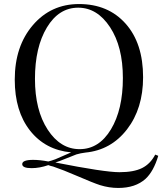

<svg xmlns="http://www.w3.org/2000/svg" viewBox="-20 -742 803 950"><path d="M700 143Q650 188 565 188Q520 188 475 174Q441 163 360 128Q293 99 243 82Q239 81 231 79Q223 77 219 75Q176 90 136 90Q90 90 90 70Q90 49 144 49Q177 49 219 57Q232 54 254 46Q266 41 296.5 27.5Q327 14 332 12Q204 0 128.5 -96Q53 -192 53 -348Q53 -513 142.5 -617.5Q232 -722 371 -722Q515 -722 601.5 -625Q688 -528 688 -360Q688 -205 608.5 -102Q529 1 402 13Q378 16 358 22Q349 25 310 41Q271 57 254 62Q497 110 571 110Q642 110 683 89.5Q724 69 748 23L763 29Q740 106 700 143ZM374 -4Q470 -4 529 -102Q588 -200 588 -356Q588 -511 524.5 -607.5Q461 -704 367 -704Q271 -704 212 -606Q153 -508 153 -352Q153 -197 216 -100.5Q279 -4 374 -4Z"/></svg>

Font: Playfair Display
Style: Regular
Weight: 400
Designer: Claus Eggers S?rensen
Foundry: Claus Eggers S?rensen
Version: Version 1.003